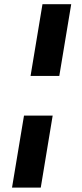

<svg xmlns="http://www.w3.org/2000/svg" viewBox="-20 -747 385 904"><path d="M93 -202.8 36.6 136.4H171.9L228 -202.8ZM123.9 -389.6H259.2L315.3 -727.3H180Z"/></svg>

Font: Margiela Sans
Style: Bold Italic
Weight: 700
Italic angle: -9.39999°
Designer: Stefan Endress, Andreas Faust
Version: Version 1.100;FEAKit 1.0